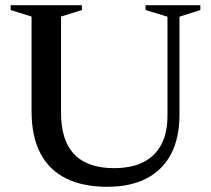

<svg xmlns="http://www.w3.org/2000/svg" viewBox="-20 -705 810 736"><path d="M622 -262V-641L538 -666.5V-685H748V-666.5L668 -641V-265Q668 -176 635.5 -114.2Q603 -52.5 541.2 -20.8Q479.5 11 391 11Q297.5 11 232.8 -21.2Q168 -53.5 134.5 -118Q101 -182.5 101 -278V-641.5L21 -666.5V-685H294V-666.5L214 -641.5V-273Q214 -201.5 236.8 -154.2Q259.5 -107 304.8 -83.8Q350 -60.5 417.5 -60.5Q483.5 -60.5 529 -83.2Q574.5 -106 598.2 -150.8Q622 -195.5 622 -262Z"/></svg>

Font: Newsreader 36pt Medium
Style: Regular
Weight: 500
Designer: Hugues Gentile
Foundry: Production Type
Version: Version 1.003